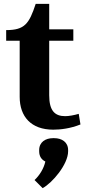

<svg xmlns="http://www.w3.org/2000/svg" viewBox="-20 -658 452 995"><path d="M12 -502V-447H82V-156C82 -54 141 14 256 14C293 14 345 8 397 -13L388 -68C364 -61 337 -56 318 -56C265 -56 235 -83 235 -164V-447H360V-506H235V-638H165C131 -535 108 -502 12 -502ZM159 275 201 317C251 290 333 194 333 126V120C333 78 300 58 261 58H255C216 58 183 78 183 120V126C183 153 196 170 215 179C207 216 184 252 159 275Z"/></svg>

Font: LT Superior Serif ExtraBold
Style: Regular
Weight: 800
Designer: Daniel Lyons
Foundry: LyonsType
Version: Version 2.120;FEAKit 1.0